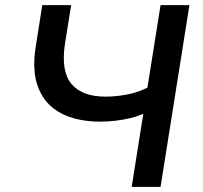

<svg xmlns="http://www.w3.org/2000/svg" viewBox="-20 -725 786 745"><path d="M491 0 536 -284Q516 -274 487 -267Q458 -260 427.5 -256.5Q397 -253 370 -253Q279 -253 217 -285.5Q155 -318 129 -383.5Q103 -449 119 -546L144 -705H256L232 -555Q216 -448 257.5 -399Q299 -350 390 -350Q428 -350 471.5 -358Q515 -366 552 -385L603 -705H715L603 0Z"/></svg>

Font: Nunito Sans 7pt SemiBold
Style: Italic
Weight: 600
Italic angle: -9°
Designer: Vernon Adams
Foundry: Vernon Adams
Version: Version 3.101;gftools[0.9.27]